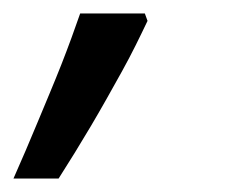

<svg xmlns="http://www.w3.org/2000/svg" viewBox="-63 -136 339 285"><path d="M24 129H-43C-31 102 -19 74 -7 45C5 16 17 -12 28 -40C39 -68 48 -93 56 -116H152L156 -105C145 -82 133 -57 118 -30C103 -3 88 24 72 51C56 78 40 104 24 129Z"/></svg>

Font: NameLogos Sans
Style: Italic
Weight: 500
Version: Version 0.1